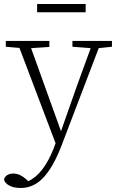

<svg xmlns="http://www.w3.org/2000/svg" viewBox="-26 -686 585 957"><path d="M335 -453V-482H532V-453L466 -446L279 44Q239 147 190.5 199Q142 251 77 251Q43 251 20.5 239Q-2 227 -6 209Q-3 195 9.5 187Q22 179 40 179Q57 179 72.5 186Q88 193 104 207L115 217Q154 199 185.5 157.5Q217 116 241 55L251 28L71 -447L3 -453V-482H220V-452L129 -446L278 -32L356 -254L426 -446ZM159 -625V-666H401V-625Z"/></svg>

Font: Source Serif 4 SmText Light
Style: Regular
Weight: 300
Designer: Frank Grießhammer
Foundry: Adobe
Version: Version 4.005;hotconv 1.1.0;makeotfexe 2.6.0